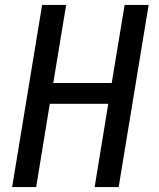

<svg xmlns="http://www.w3.org/2000/svg" viewBox="-20 -755 640 775"><path d="M29 0 150 -735H247L195 -420H431L483 -735H580L459 0H362L417 -336H181L126 0Z"/></svg>

Font: Iosevka Aile Medium Oblique
Style: Regular
Weight: 500
Italic angle: -9°
Designer: Belleve Invis
Foundry: Belleve Invis
Version: Version 31.1.0; ttfautohint (v1.8.4)